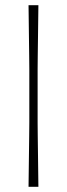

<svg xmlns="http://www.w3.org/2000/svg" viewBox="-20 -720 257 740"><path d="M90 0Q91 -72 91.5 -118Q92 -164 92.5 -194.5Q93 -225 93 -247.5Q93 -270 93 -293.5Q93 -317 93 -350Q93 -383 93 -406.5Q93 -430 93 -452.5Q93 -475 92.5 -505.5Q92 -536 91.5 -582Q91 -628 90 -700H128Q127 -628 126.5 -582Q126 -536 125.5 -505.5Q125 -475 125 -452.5Q125 -430 125 -406.5Q125 -383 125 -350Q125 -317 125 -293.5Q125 -270 125 -247.5Q125 -225 125.5 -194.5Q126 -164 126.5 -118Q127 -72 128 0Z"/></svg>

Font: Ojuju ExtraLight
Style: Regular
Weight: 400
Version: Version 1.000